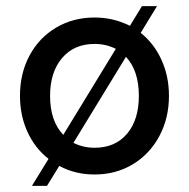

<svg xmlns="http://www.w3.org/2000/svg" viewBox="-20 -559 615 625"><path d="M173 -19 133 46H84L138 -42Q94 -76 69.5 -129.5Q45 -183 45 -247Q45 -320 76 -378Q107 -436 162.5 -469Q218 -502 288 -502Q349 -502 403 -475L442 -539H491L438 -452Q481 -418 505.5 -364.5Q530 -311 530 -247Q530 -174 498.5 -115.5Q467 -57 412 -24Q357 9 288 9Q224 9 173 -19ZM432 -247Q432 -329 390 -374L219 -94Q251 -78 288 -78Q355 -78 393.5 -123.5Q432 -169 432 -247ZM186 -120 357 -400Q325 -416 288 -416Q221 -416 182 -370Q143 -324 143 -247Q143 -165 186 -120Z"/></svg>

Font: Hanken Grotesk Medium
Style: Regular
Weight: 500
Designer: Alfredo Marco Pradil
Foundry: Hanken Design Co.
Version: Version 3.014